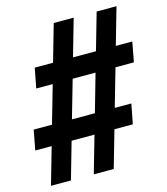

<svg xmlns="http://www.w3.org/2000/svg" viewBox="-124 -824 888 1018"><g transform="rotate(-15 320.0 -315.0)"><path d="M138.5 100 196.5 -102.5H322L264 100H373.5L431.5 -102.5H532.5L553.5 -211.5H462.5L522 -418.5H623L643.5 -527.5H553L611 -730H502L444 -527.5H318L376 -730H266.5L208.5 -527.5H108L87 -418.5H177.5L118 -211.5H17.5L-3 -102.5H87L29 100ZM227.5 -211.5 287 -418.5H412.5L353.5 -211.5Z"/></g></svg>

Font: Monaspace Krypton SemiBold
Style: Italic
Weight: 600
Italic angle: -11°
Designer: Riley Cran & the Lettermatic Team
Foundry: Lettermatic
Version: Version 1.101 (Monaspace Krypton)